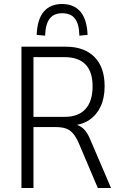

<svg xmlns="http://www.w3.org/2000/svg" viewBox="-20 -938 614 958"><path d="M87 0V-705H309Q400 -705 451 -654Q502 -603 502 -508Q502 -449 482 -406.5Q462 -364 425.5 -339.5Q389 -315 338 -312L340 -319L350 -318Q375 -315 395.5 -296.5Q416 -278 432 -238L534 0H468L373 -224Q360 -254 344.5 -272Q329 -290 308.5 -297Q288 -304 256 -304H147V0ZM147 -355H304Q371 -355 406.5 -394Q442 -433 442 -508Q442 -580 406.5 -616.5Q371 -653 301 -653H147ZM205 -760 163 -764Q166 -842 198.5 -880Q231 -918 290 -918Q349 -918 381.5 -879.5Q414 -841 417 -764L376 -760Q375 -817 354.5 -844.5Q334 -872 290 -872Q249 -872 228 -845Q207 -818 205 -760Z"/></svg>

Font: Nunito Sans 10pt Condensed Light
Style: Regular
Weight: 300
Width: 3
Designer: Vernon Adams
Foundry: Vernon Adams
Version: Version 3.101;gftools[0.9.27]